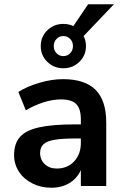

<svg xmlns="http://www.w3.org/2000/svg" viewBox="-20 -872 580 900"><path d="M171 -656Q171 -700 202 -730Q233 -760 277 -760Q301 -760 324 -750L393 -852H514L372 -703Q383 -681 383 -656Q383 -612 352 -582Q321 -552 277 -552Q233 -552 202 -582Q171 -612 171 -656ZM232 -656Q232 -636 245 -622.5Q258 -609 277 -609Q296 -609 309 -622.5Q322 -636 322 -656Q322 -676 309 -689.5Q296 -703 277 -703Q258 -703 245 -689.5Q232 -676 232 -656ZM478 -297V0H359V-75Q342 -36 305.5 -14Q269 8 221 8Q172 8 132 -12Q92 -32 69 -67Q46 -102 46 -145Q46 -199 73.5 -230Q101 -261 163 -275Q225 -289 334 -289H359V-312Q359 -362 337.5 -384Q316 -406 266 -406Q227 -406 184.5 -392.5Q142 -379 101 -355L66 -441Q107 -467 165 -484Q223 -501 275 -501Q378 -501 428 -451Q478 -401 478 -297ZM359 -202V-223H341Q274 -223 237 -217Q200 -211 184 -196Q168 -181 168 -155Q168 -123 190 -102.5Q212 -82 246 -82Q296 -82 327.5 -115.5Q359 -149 359 -202Z"/></svg>

Font: wassup Sans
Style: Bold
Weight: 700
Version: Version 2.001